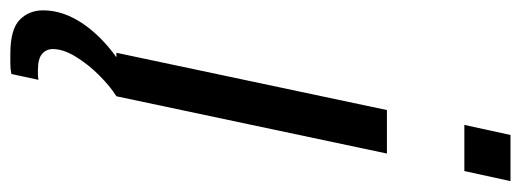

<svg xmlns="http://www.w3.org/2000/svg" viewBox="-374 -452 983 362"><g transform="rotate(90 117.0 -271.5)"><path d="M172 -656 191 -743H278L259 -656ZM36 0 144 -510H226L118 0ZM38 200Q-8 200 -26 182.5Q-44 165 -44 138Q-44 99 -17 60.5Q10 22 59 -10L118 0Q99 12 78.5 32.5Q58 53 43.5 76.5Q29 100 29 120Q29 132 38 140Q47 148 69 148Q72 148 76.5 148Q81 148 87 147L76 198Q67 200 57.5 200Q48 200 38 200Z"/></g></svg>

Font: Saira
Style: Italic
Weight: 400
Italic angle: -12°
Designer: Hector Gatti with collaboration of the Omnibus-Type team
Foundry: Omnibus-Type
Version: Version 1.100; ttfautohint (v1.8.3)